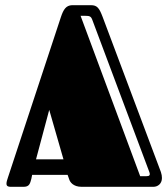

<svg xmlns="http://www.w3.org/2000/svg" viewBox="-20 -721 650 741"><path d="M258 -701C235 -700 225 -685 215 -655L11 -37C7 -26 5 -18 5 -12C5 -3 11 0 21 0H71C93 0 96 -12 101 -31L104 -46H241L247 -29C250 -19 262 0 295 0H572C588 0 605 -11 605 -34C605 -41 604 -48 601 -57L376 -656C363 -690 355 -701 331 -701ZM170 -297 225 -106H119ZM556 -58C561 -45 557 -41 545 -41H521L291 -660H308C326 -660 331 -658 336 -645Z"/></svg>

Font: Fascinate Inline
Style: Regular
Weight: 900
Designer: Astigmatic (AOETI)
Foundry: Astigmatic (AOETI)
Version: Version 1.000